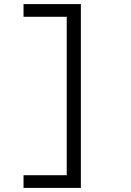

<svg xmlns="http://www.w3.org/2000/svg" viewBox="-20 -780 640 938"><path d="M375 -760V138H95V76H306V-698H95V-760Z"/></svg>

Font: IBM Plaex Mono
Style: Regular
Weight: 400
Designer: Mike Abbink, Paul van der Laan, Pieter van Rosmalen
Foundry: Bold Monday
Version: Version 2.003